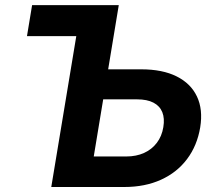

<svg xmlns="http://www.w3.org/2000/svg" viewBox="-20 -748 861 768"><path d="M87.9 -603.5 108.4 -727.5H369.1L348.1 -603.5ZM359.4 -470.7H544.9Q629.9 -470.7 686.5 -442.4Q743.2 -414.1 767.8 -362.1Q792.5 -310.1 780.8 -238.3Q768.6 -165.5 728.3 -111.8Q688 -58.1 624 -29.1Q560.1 0 477.1 0H185.1L305.7 -727.5H455.1L355 -122.1H484.9Q524.9 -122.1 556.2 -136.2Q587.4 -150.4 607.4 -176.8Q627.4 -203.1 633.3 -239.3Q639.2 -274.4 629.2 -299.3Q619.1 -324.2 593.8 -337.4Q568.4 -350.6 528.3 -350.6H339.8Z"/></svg>

Font: Inter 20pt
Style: Bold Italic
Weight: 700
Italic angle: -9.3988°
Version: Version 4.001;git-66647c0bb